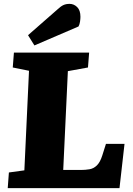

<svg xmlns="http://www.w3.org/2000/svg" viewBox="-20 -973 688 993"><path d="M26 -81 106 -92 130 -607 46 -624 52 -701H441L435 -624L331 -605L307 -94H399Q421 -94 442.5 -97.5Q464 -101 481 -117.5Q498 -134 509 -169L528 -229H624L598 0H20ZM278 -925Q295 -941 308.5 -947Q322 -953 340 -953Q362 -953 379 -936.5Q396 -920 396 -886Q396 -876 394 -861.5Q392 -847 386 -836L158 -738L125 -791Z"/></svg>

Font: Literata ExtraBold
Style: Italic
Weight: 800
Italic angle: -2°
Designer: Latin by Veronika Burian and Jose Scaglione. Greek by Irene Vlachou. Cyrillic by Vera Evstafieva
Foundry: TypeTogether
Version: Version 3.002